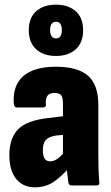

<svg xmlns="http://www.w3.org/2000/svg" viewBox="-20 -792 475 820"><path d="M286 0Q275 0 272 -12Q270 -25 267.5 -48.5Q265 -72 263 -93L249 -122V-349Q249 -376 241 -385.5Q233 -395 212 -395Q171 -395 176 -346Q178 -333 163 -333H52Q41 -333 39 -348Q33 -426 79 -466.5Q125 -507 218 -507Q313 -507 356.5 -468Q400 -429 400 -344V-130Q400 -89 401 -62.5Q402 -36 404 -14Q406 0 392 0ZM129 8Q78 8 49 -28Q20 -64 20 -129Q20 -202 57.5 -240Q95 -278 187 -288L260 -297L259 -217L218 -213Q188 -208 175.5 -194Q163 -180 163 -151Q163 -127 170.5 -115Q178 -103 194 -103Q211 -103 228.5 -116Q246 -129 267 -158L279 -80Q242 -37 208 -14.5Q174 8 129 8ZM219 -553Q166 -553 134.5 -581.5Q103 -610 103 -663Q103 -716 134.5 -744Q166 -772 219 -772Q272 -772 303.5 -744Q335 -716 335 -663Q335 -610 303.5 -581.5Q272 -553 219 -553ZM219 -628Q232 -628 238 -637Q244 -646 244 -664Q244 -681 238 -690Q232 -699 219 -699Q207 -699 200.5 -690Q194 -681 194 -664Q194 -646 200.5 -637Q207 -628 219 -628Z"/></svg>

Font: Sofia Sans Condensed Black
Style: Regular
Weight: 900
Designer: Botio Nikoltchev, Ani Petrova
Foundry: lettersoup
Version: Version 4.101